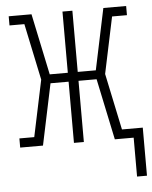

<svg xmlns="http://www.w3.org/2000/svg" viewBox="-51 -573 612 772"><g transform="rotate(-5 255.5 -186.5)"><path d="M471 157V0H395L343 -247H270V0H230V-247H157L105 0H13V-37H73L121 -265L73 -493H13V-530H105L157 -283H230V-530H270V-283H343L395 -530H487V-493H427L379 -265L427 -37H511V157Z"/></g></svg>

Font: Iosevka Slab Extralight
Style: Regular
Weight: 200
Monospace: yes
Designer: Belleve Invis
Foundry: Belleve Invis
Version: Version 11.1.1; ttfautohint (v1.8.3)